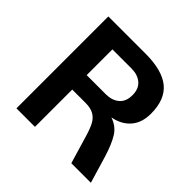

<svg xmlns="http://www.w3.org/2000/svg" viewBox="-176 -867 1034 1034"><g transform="rotate(45 341.0 -350.0)"><path d="M652 0H503L457 -155Q443 -203 429 -229.5Q415 -256 391 -270Q367 -284 327 -284H226V0H85V-700H368Q496 -700 557 -649.5Q618 -599 618 -492Q618 -423 581.5 -381Q545 -339 481 -327Q532 -310 558 -268Q584 -226 606 -154ZM477 -492Q477 -541 447.5 -565.5Q418 -590 372 -590H226V-394H372Q418 -394 447.5 -418.5Q477 -443 477 -492Z"/></g></svg>

Font: KoHo
Style: Bold
Weight: 700
Designer: Cadson Demak & Katatrad Team
Foundry: Cadson Demak Co.,Ltd.
Version: Version 1.000; ttfautohint (v1.6)